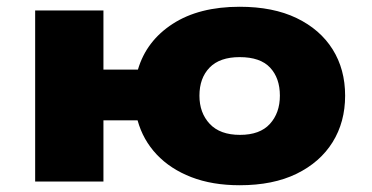

<svg xmlns="http://www.w3.org/2000/svg" viewBox="-20 -537 1100 568"><path d="M689 11Q608 11 546 -13Q484 -37 443.5 -80Q403 -123 387 -181H286V0H84V-506H286V-331H388Q413 -416 491 -466.5Q569 -517 689 -517Q788 -517 857.5 -483.5Q927 -450 964 -391Q1001 -332 1001 -254Q1001 -176 964 -116.5Q927 -57 857.5 -23Q788 11 689 11ZM690 -138Q749 -138 778.5 -170.5Q808 -203 808 -254Q808 -306 779 -337Q750 -368 689 -368Q630 -368 600 -337Q570 -306 570 -254Q570 -203 600.5 -170.5Q631 -138 690 -138Z"/></svg>

Font: Nunito Sans 7pt SemiExpanded Black
Style: Regular
Weight: 900
Width: 6
Designer: Vernon Adams
Foundry: Vernon Adams
Version: Version 3.101;gftools[0.9.27]